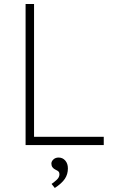

<svg xmlns="http://www.w3.org/2000/svg" viewBox="-20 -720 588 953"><path d="M107 0V-700H149V-41H495V0ZM252 213 236 193Q249 184 262 172Q275 160 275 145Q275 137 271.5 132.5Q268 128 257 123Q235 113 235 92Q235 81 245 71.5Q255 62 271 62Q291 62 304 77Q317 92 317 116Q317 145 302 167.5Q287 190 252 213Z"/></svg>

Font: Readex Pro Light
Style: Regular
Weight: 300
Designer: Bonnie Shaver-Troup, Thomas Jockin
Foundry: Lexend
Version: Version 1.200; ttfautohint (v1.8.3)